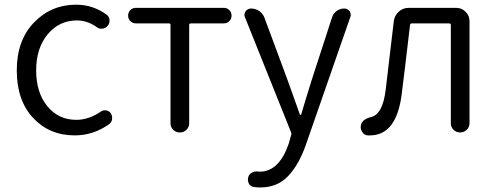

<svg xmlns="http://www.w3.org/2000/svg" viewBox="-20 -574 2149 832"><path d="M303.7 12.7Q194.3 12.7 123.5 -63Q52.7 -138.7 52.7 -268.6Q52.7 -399.4 127.4 -476.6Q202.1 -553.7 309.6 -553.7Q382.8 -553.7 441.4 -510.7Q453.1 -502.9 454.6 -488.3Q456.1 -473.6 446.3 -461.9Q437.5 -451.2 423.3 -449.7Q409.2 -448.2 398.4 -457Q358.4 -485.4 313.5 -485.4Q236.3 -485.4 186.5 -425.3Q136.7 -365.2 136.7 -269Q136.7 -172.9 185.1 -113.8Q233.4 -54.7 310.5 -54.7Q364.3 -54.7 416 -89.8Q426.8 -97.7 439.9 -95.7Q453.1 -93.8 460 -83Q465.8 -74.2 465.8 -63.5Q465.8 -60.5 465.8 -57.6Q463.9 -43.9 453.1 -36.1Q384.8 12.7 303.7 12.7Z M718.8 -40V-465.8Q718.8 -472.7 711.9 -472.7H568.4Q554.7 -472.7 544.9 -482.4Q535.2 -492.2 535.2 -506.3Q535.2 -520.5 544.9 -530.3Q554.7 -540 568.4 -540H950.2Q963.9 -540 973.6 -530.3Q983.4 -520.5 983.4 -506.3Q983.4 -492.2 973.6 -482.4Q963.9 -472.7 950.2 -472.7H807.6Q799.8 -472.7 799.8 -465.8V-40Q799.8 -23.4 788.1 -11.7Q776.4 0 759.3 0Q742.2 0 730.5 -11.7Q718.8 -23.4 718.8 -40Z M1108.4 238.3Q1093.8 238.3 1079.6 236.3Q1065.4 234.4 1058.6 221.7Q1051.8 209 1055.7 194.3Q1058.6 181.6 1070.3 174.8Q1082 168 1096.7 168.9Q1101.6 169.9 1105.5 169.9Q1189.5 169.9 1231.4 47.9L1241.2 12.7Q1244.1 5.9 1241.2 -1L1042 -498Q1039.1 -503.9 1039.1 -508.8Q1039.1 -516.6 1043.9 -524.4Q1052.7 -537.1 1068.4 -537.1Q1086.9 -537.1 1103 -526.4Q1119.1 -515.6 1126 -497.1L1225.6 -228.5Q1233.4 -208 1251.5 -156.2Q1269.5 -104.5 1279.3 -78.1Q1279.3 -76.2 1282.2 -76.2Q1285.2 -76.2 1285.2 -78.1Q1289.1 -91.8 1305.7 -146.5Q1322.3 -201.2 1331.1 -228.5L1418.9 -499Q1424.8 -516.6 1439.5 -526.9Q1454.1 -537.1 1471.7 -537.1Q1486.3 -537.1 1495.1 -525.4Q1500 -517.6 1500 -509.8Q1500 -504.9 1498 -500L1305.7 52.7Q1275.4 139.6 1228.5 189Q1181.6 238.3 1108.4 238.3Z M1583 12.7Q1578.1 12.7 1574.2 12.7Q1557.6 11.7 1549.8 -2Q1543 -11.7 1543 -23.4Q1543 -27.3 1543.9 -32.2Q1549.8 -57.6 1589.8 -67.4Q1638.7 -80.1 1651.4 -185.5Q1655.3 -218.8 1667.5 -322.3Q1679.7 -425.8 1686.5 -482.4Q1689.5 -506.8 1708 -523.4Q1726.6 -540 1751 -540H1957Q1980.5 -540 1997.6 -522.9Q2014.6 -505.9 2014.6 -482.4V-40Q2014.6 -23.4 2002.4 -11.7Q1990.2 0 1973.6 0Q1957 0 1945.3 -11.7Q1933.6 -23.4 1933.6 -40V-465.8Q1933.6 -472.7 1925.8 -472.7H1764.6Q1757.8 -472.7 1756.8 -465.8Q1732.4 -256.8 1720.7 -166Q1698.2 12.7 1583 12.7Z"/></svg>

Font: Gen Jyuu Gothic Normal
Style: Regular
Weight: 300
Designer: [Source Han Sans]
Ryoko NISHIZUKA  (kana & ideographs); Paul D. Hunt (Latin, Greek & Cyrillic); Wenlong ZHANG  (bopomofo
Version: Version 1.002.20150607